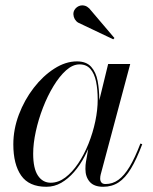

<svg xmlns="http://www.w3.org/2000/svg" viewBox="-20 -705 585 735"><path d="M157.5 10Q91 10 61 -33Q31 -76 31 -152.5Q31 -210 52.2 -266.2Q73.5 -322.5 109 -368.5Q144.5 -414.5 187.8 -442.2Q231 -470 274.5 -470Q310.5 -470 329 -449.2Q347.5 -428.5 353.8 -395Q360 -361.5 360 -324.5Q360 -291 353.5 -253.2Q347 -215.5 334.5 -178Q322 -140.5 304.2 -106.8Q286.5 -73 263.8 -46.8Q241 -20.5 214.5 -5.2Q188 10 157.5 10ZM174 -5.5Q203.5 -5.5 230 -25.5Q256.5 -45.5 279.2 -79.2Q302 -113 318.8 -154.8Q335.5 -196.5 344.8 -240.5Q354 -284.5 354 -324Q354 -362 347.8 -392.5Q341.5 -423 326.2 -440.8Q311 -458.5 284.5 -458.5Q258.5 -458.5 233 -435.8Q207.5 -413 184.8 -375.5Q162 -338 144.5 -292.8Q127 -247.5 117 -201.5Q107 -155.5 107 -116.5Q107 -60 125.2 -32.8Q143.5 -5.5 174 -5.5ZM375 10Q340 10 323.5 -9Q307 -28 307 -58Q307 -66.5 307.5 -73.2Q308 -80 309 -85L321 -154L344.5 -229L358 -312.5L394 -460H478.5L365.5 -37Q363.5 -29.5 363.5 -21Q363.5 -12.5 368.2 -6.5Q373 -0.5 384 -0.5Q411 -0.5 433.2 -16.5Q455.5 -32.5 476 -66.5Q496.5 -100.5 517.5 -155.5L524.5 -153Q503 -95.5 481.2 -59.5Q459.5 -23.5 434 -6.8Q408.5 10 375 10ZM413.5 -554.5 279 -618.5Q271 -623.5 266.2 -631.8Q261.5 -640 261 -649.8Q260.5 -659.5 265.5 -667.5Q269 -673.5 275.2 -678Q281.5 -682.5 289.2 -684Q297 -685.5 305.2 -683Q313.5 -680.5 321.5 -673L418 -559.5Z"/></svg>

Font: Bodoni Moda 28pt
Style: Italic
Weight: 400
Italic angle: -13°
Designer: Owen Earl
Foundry: indestructible type
Version: Version 2.004